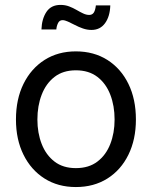

<svg xmlns="http://www.w3.org/2000/svg" viewBox="-20 -755 623 787"><path d="M291 11.7Q217.8 11.7 162.6 -23.2Q107.4 -58.1 76.4 -120.6Q45.4 -183.1 45.4 -265.1Q45.4 -348.6 76.4 -411.4Q107.4 -474.1 162.6 -509.3Q217.8 -544.4 291 -544.4Q364.7 -544.4 420.2 -509.3Q475.6 -474.1 506.3 -411.4Q537.1 -348.6 537.1 -265.1Q537.1 -183.1 506.3 -120.6Q475.6 -58.1 420.2 -23.2Q364.7 11.7 291 11.7ZM291 -65.9Q344.2 -65.9 379.4 -92.8Q414.6 -119.6 432.1 -164.8Q449.7 -210 449.7 -265.1Q449.7 -321.3 432.1 -366.9Q414.6 -412.6 379.4 -439.7Q344.2 -466.8 291 -466.8Q238.3 -466.8 203.4 -439.7Q168.5 -412.6 150.9 -366.9Q133.3 -321.3 133.3 -265.1Q133.3 -210 150.9 -164.8Q168.5 -119.6 203.4 -92.8Q238.3 -65.9 291 -65.9ZM355 -632.3Q336.9 -632.3 319.6 -638.4Q302.2 -644.5 286.9 -652.6Q271.5 -660.6 258.5 -666.5Q245.6 -672.4 236.3 -672.4Q223.6 -672.4 217.8 -660.2Q211.9 -647.9 210.9 -634.3H149.9Q151.4 -677.7 170.4 -706.3Q189.5 -734.9 228 -734.9Q247.1 -734.9 263.2 -728.8Q279.3 -722.7 293.5 -714.4Q307.6 -706.1 320.6 -700Q333.5 -693.8 345.7 -693.8Q357.9 -693.8 364.3 -703.1Q370.6 -712.4 373 -732.9H432.1Q430.7 -687.5 410.6 -659.9Q390.6 -632.3 355 -632.3Z"/></svg>

Font: Inter 20pt
Style: Regular
Weight: 400
Version: Version 4.001;git-66647c0bb